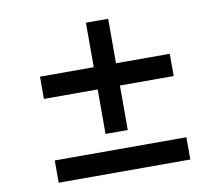

<svg xmlns="http://www.w3.org/2000/svg" viewBox="-86 -880 1172 1020"><g transform="rotate(-10 500.0 -370.0)"><path d="M560 -176V-416H850V-536H560V-776H440V-536H150V-416H440V-176ZM150 36H860V-84H150Z"/></g></svg>

Font: コーポレート・ロゴ ver3 Bold
Style: Regular
Weight: 700
Designer: [KANA_main] LOGOTYPE.JP [Source Han Sans] Ryoko NISHIZUKA 西塚涼子 (kana, bopomofo & ideographs); Paul D. Hunt (Latin, Greek
Version: Version 12.001;FEAKit 1.0